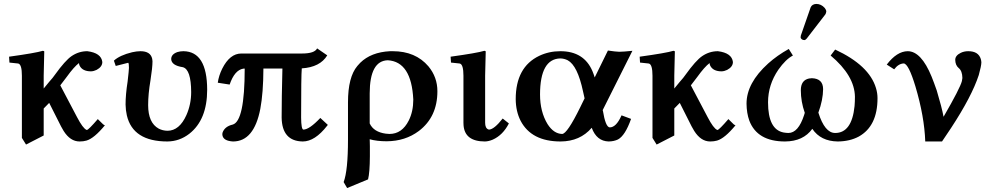

<svg xmlns="http://www.w3.org/2000/svg" viewBox="-20 -704 5015 972"><path d="M201.2 -321.3V-255.9Q210 -267.6 228.5 -289.1Q249.5 -312.5 257.8 -325.2Q310.1 -397.9 342.3 -419.9Q378.9 -444.8 421.9 -444.8Q492.7 -436 498 -390.1Q498 -365.7 468.8 -350.1Q454.6 -343.3 440.9 -342.8Q397.9 -342.8 383.3 -371.1Q379.9 -378.4 379.9 -384.8Q354.5 -365.7 317.9 -314.9L285.2 -272Q314.5 -217.8 370.1 -110.8Q399.4 -54.7 418 -46.4Q419.4 -45.9 419.9 -45.9Q429.2 -47.9 475.1 -101.1Q475.1 -101.1 502 -74.7Q508.3 -69.8 511.2 -69.8Q456.5 -3.4 417.5 7.8Q401.9 12.2 382.8 12.2Q335.9 12.2 302.2 -41Q295.4 -51.8 289.1 -64Q264.6 -112.3 229 -183.1L201.2 -154.8V-18.1L111.8 27.8L90.8 -5.9V-320.8Q90.8 -377.4 72.8 -382.3Q70.3 -382.8 68.8 -382.8L27.8 -387.2L25.9 -417Q159.7 -435.5 196.8 -446.8Q202.6 -445.8 204.1 -443.8Q204.1 -442.9 201.2 -321.3Z M1028.8 -250Q1028.8 -97.7 938.5 -26.9Q888.7 11.7 827.6 12.2Q652.8 12.2 622.1 -120.1Q616.2 -146 615.7 -174.8Q615.7 -225.6 626 -291Q632.8 -349.6 632.8 -360.8Q632.8 -384.8 628.9 -386.2L565.9 -370.1L556.6 -397Q586.4 -424.3 648.9 -439.5Q672.4 -444.8 690.9 -444.8Q742.2 -444.8 750.5 -406.2Q751.5 -399.9 752 -394Q752 -361.8 741.7 -296.9Q730 -228 730 -171.9Q730 -82 783.7 -52.7Q803.7 -42.5 827.6 -42Q888.2 -42 923.8 -121.6Q947.8 -175.8 947.8 -237.8Q947.3 -352.5 905.8 -363.8Q848.1 -372.6 846.7 -404.8Q846.7 -429.2 877.9 -440.4Q892.1 -444.8 908.7 -444.8Q1028.3 -443.4 1028.8 -250Z M1508.8 -433.1H1201.7Q1143.6 -433.1 1105 -356.4Q1087.4 -320.8 1082.5 -285.2L1142.6 -275.9Q1167.5 -349.1 1211.4 -356.4Q1215.3 -356.9 1218.8 -356.9Q1218.8 -89.8 1157.7 -73.2Q1118.2 -64 1106.9 -33.2Q1105.5 -28.8 1105.5 -25.9Q1105.5 5.4 1148.9 11.2Q1154.3 11.7 1159.7 12.2Q1266.1 12.2 1297.9 -153.3Q1313 -233.4 1313.5 -356.9H1409.7Q1405.8 -206.1 1405.8 -108.9Q1407.7 10.7 1512.7 12.2Q1574.2 12.2 1636.2 -67.4Q1638.2 -69.8 1639.6 -71.8L1601.6 -106.9Q1545.9 -47.9 1515.6 -47.9Q1504.9 -49.8 1504.4 -108.9Q1504.4 -321.8 1507.8 -357.9Q1600.6 -363.8 1636.7 -423.8L1585.4 -459Q1572.8 -433.1 1508.8 -433.1Z M2072.3 -200.2Q2063 -391.6 1943.4 -398.9Q1852.1 -396.5 1851.6 -231.9V-79.1Q1871.6 -35.6 1933.1 -27.3Q1942.4 -25.9 1951.7 -25.9Q2015.1 -25.9 2049.3 -93.8Q2072.3 -139.6 2072.3 -200.2ZM1843.3 204.1 1737.3 248 1719.7 217.8Q1741.7 159.7 1741.7 2.9V-186Q1741.7 -314 1789.1 -370.1Q1795.4 -377.4 1803.7 -386.2Q1858.4 -439.9 1954.6 -444.8Q1961.9 -445.3 1968.3 -444.8Q2083.5 -444.8 2148.9 -368.2Q2194.3 -313.5 2194.3 -242.2Q2194.3 -112.3 2100.6 -41Q2031.7 10.7 1937.5 11.2Q1888.2 11.2 1851.6 1Q1851.6 6.3 1852.1 17.6Q1852.5 30.3 1852.5 36.1V86.9Q1852.1 169.4 1843.3 204.1Z M2326.2 -320.8Q2326.2 -377.4 2308.1 -382.3Q2305.7 -382.8 2304.2 -382.8L2263.2 -387.2L2261.2 -417Q2395 -435.5 2432.1 -446.8Q2438 -445.8 2439 -443.8Q2439 -442.4 2436 -321.3V-83Q2436 -55.2 2452.1 -48.8Q2454.6 -48.3 2456.1 -47.9Q2481.9 -49.3 2524.9 -104L2556.2 -79.1Q2525.9 -20 2474.6 2.9Q2454.1 11.7 2435.1 12.2Q2333 12.2 2326.7 -69.8Q2326.2 -76.7 2326.2 -83Z M2939.5 -206.1 2931.6 -241.2Q2903.8 -372.1 2854 -398.9Q2836.4 -407.7 2816.9 -408.2Q2714.4 -406.2 2713.9 -226.1Q2713.9 -138.2 2752 -75.7Q2783.2 -26.9 2825.7 -25.9Q2851.1 -25.9 2917.5 -161.1Q2921.9 -169.9 2926.8 -180.2ZM2816.9 -444.8Q2936.5 -444.8 2979.5 -343.3Q2985.8 -328.1 2990.7 -312L3057.6 -448.2Q3096.2 -442.4 3114.7 -441.9Q3134.3 -441.9 3181.6 -446.8L3029.8 -144L3031.7 -146Q3045.4 -60.1 3066.9 -59.1Q3099.1 -59.1 3125.5 -117.7Q3126.5 -119.6 3126.5 -120.1L3174.8 -102.1Q3145 -17.6 3108.4 2Q3088.4 11.7 3061.5 12.2Q3000.5 10.7 2975.6 -57.1Q2916.5 11.7 2817.9 12.2Q2670.4 12.2 2615.7 -92.3Q2591.3 -140.1 2590.8 -202.1Q2590.8 -364.3 2710 -421.4Q2759.3 -444.8 2816.9 -444.8Z M3393.6 -321.3V-255.9Q3402.3 -267.6 3420.9 -289.1Q3441.9 -312.5 3450.2 -325.2Q3502.4 -397.9 3534.7 -419.9Q3571.3 -444.8 3614.3 -444.8Q3685.1 -436 3690.4 -390.1Q3690.4 -365.7 3661.1 -350.1Q3647 -343.3 3633.3 -342.8Q3590.3 -342.8 3575.7 -371.1Q3572.3 -378.4 3572.3 -384.8Q3546.9 -365.7 3510.3 -314.9L3477.5 -272Q3506.8 -217.8 3562.5 -110.8Q3591.8 -54.7 3610.4 -46.4Q3611.8 -45.9 3612.3 -45.9Q3621.6 -47.9 3667.5 -101.1Q3667.5 -101.1 3694.3 -74.7Q3700.7 -69.8 3703.6 -69.8Q3648.9 -3.4 3609.9 7.8Q3594.2 12.2 3575.2 12.2Q3528.3 12.2 3494.6 -41Q3487.8 -51.8 3481.4 -64Q3457 -112.3 3421.4 -183.1L3393.6 -154.8V-18.1L3304.2 27.8L3283.2 -5.9V-320.8Q3283.2 -377.4 3265.1 -382.3Q3262.7 -382.8 3261.2 -382.8L3220.2 -387.2L3218.3 -417Q3352.1 -435.5 3389.2 -446.8Q3395 -445.8 3396.5 -443.8Q3396.5 -442.9 3393.6 -321.3Z M4112.3 -684.1Q4137.2 -684.1 4155.3 -663.6Q4162.6 -654.3 4163.1 -646Q4162.1 -636.7 4158.2 -630.9L4064 -508.8Q4057.6 -501.5 4053.2 -501Q4039.1 -501 4033.7 -511.7Q4033.2 -513.7 4033.2 -515.1Q4033.7 -521 4034.2 -523.9L4084 -667Q4091.3 -683.1 4112.3 -684.1ZM4422.4 -207Q4422.4 -65.4 4327.6 -12.7Q4282.2 11.7 4221.2 12.2Q4134.8 11.2 4092.3 -51.8Q4046.4 11.7 3954.1 12.2Q3813.5 12.2 3773.4 -93.3Q3759.8 -130.9 3759.3 -179.2Q3759.3 -283.7 3869.1 -382.8Q3915 -423.8 3973.1 -456.1L3994.1 -422.9Q3957.5 -403.8 3920.4 -351.1Q3868.2 -274.9 3868.2 -186Q3868.2 -47.9 3947.3 -33.2Q3959 -31.2 3971.2 -30.8Q4021.5 -30.8 4050.8 -121.6Q4052.7 -127.9 4054.2 -132.8Q4034.2 -189.5 4034.2 -247.1Q4034.2 -297.9 4075.7 -306.6Q4083 -308.1 4090.3 -308.1Q4146.5 -306.2 4147 -252.9Q4146.5 -198.2 4123 -133.8Q4155.3 -30.8 4208 -30.8Q4292.5 -30.8 4306.2 -167Q4308.1 -189.9 4308.1 -213.9Q4306.6 -320.8 4185.1 -422.9L4208 -453.1Q4380.4 -373 4414.6 -258.3Q4422.4 -232.9 4422.4 -207Z M4881.8 -444.8Q4933.1 -444.8 4945.3 -405.3Q4947.8 -396.5 4948.2 -388.2Q4947.8 -369.6 4935.1 -324.2Q4899.9 -216.3 4794.9 -56.2Q4773.9 -23.9 4749 12.2H4664.1Q4659.7 -114.3 4614.3 -266.6Q4579.6 -381.3 4555.2 -382.8Q4528.3 -381.8 4506.8 -353L4469.2 -377Q4520.5 -444.3 4575.2 -444.8Q4643.6 -444.8 4696.3 -315.9Q4707.5 -288.1 4722.2 -246.1Q4747.6 -161.6 4756.8 -112.8Q4840.8 -258.3 4849.6 -293.5Q4851.6 -302.7 4852.1 -309.1Q4851.6 -345.2 4833 -359.9Q4816.4 -374 4815.9 -400.9Q4815.9 -422.9 4843.8 -436.5Q4860.8 -444.8 4881.8 -444.8Z"/></svg>

Font: Linux Libertine O
Style: Semibold
Weight: 700
Designer: Philipp H. Poll
Foundry: Philipp H. Poll
Version: Version 5.0.0